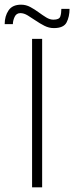

<svg xmlns="http://www.w3.org/2000/svg" viewBox="-80 -800 317 820"><path d="M57 0V-634H100V0ZM150 -680Q129 -680 109.5 -690Q90 -700 72.5 -712Q55 -724 38.5 -734Q22 -744 7 -744Q-10 -744 -17.5 -728Q-25 -712 -25 -697H-60Q-60 -731 -43.5 -755.5Q-27 -780 10 -780Q31 -780 49.5 -770Q68 -760 85 -747.5Q102 -735 117.5 -725.5Q133 -716 148 -716Q173 -716 177.5 -729.5Q182 -743 182 -762H217Q217 -729 204.5 -704.5Q192 -680 150 -680Z"/></svg>

Font: Matangi Light
Style: Regular
Weight: 300
Designer: Prashant Pant
Foundry: The Graphic Ant
Version: Version 3.002